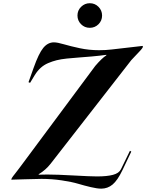

<svg xmlns="http://www.w3.org/2000/svg" viewBox="-20 -1094 899 1181"><path d="M456.5 -998.5Q456.5 -1030.3 479 -1052.2Q501.5 -1074.2 532.2 -1074.2Q564 -1074.2 585.9 -1052Q607.9 -1029.8 607.9 -998.5Q607.9 -966.8 585.7 -944.8Q563.5 -922.9 532.2 -922.9Q500.5 -922.9 478.5 -945.1Q456.5 -967.3 456.5 -998.5ZM49.3 11.2Q49.8 7.8 51 5.1Q52.2 2.4 54 -0.7Q55.7 -3.9 60.5 -10.3Q65.4 -16.6 71 -23.7Q76.7 -30.8 87.9 -45.7Q99.1 -60.5 111.3 -76.7L565.9 -688.5Q607.4 -736.8 633.8 -753.4L634.8 -756.8Q592.8 -751 543.9 -746.6Q495.1 -742.2 461.7 -740Q428.2 -737.8 391.4 -733.9Q354.5 -730 328.1 -723.4Q301.8 -716.8 276.1 -705.8Q250.5 -694.8 230.5 -676.8Q210.4 -658.7 194.3 -632.8L165 -584.5L155.3 -588.4L186.5 -675.8Q218.3 -765.6 246.3 -799.6Q274.4 -833.5 311.5 -833.5Q333 -833.5 373.5 -821.5Q414.1 -809.6 470.9 -797.4Q527.8 -785.2 589.4 -785.2Q630.9 -785.2 666.5 -789.6L856.9 -811.5Q858.9 -809.6 858.9 -806.6Q858.9 -804.7 857.7 -802.2Q856.4 -799.8 853.5 -795.7Q850.6 -791.5 847.2 -787.6Q843.8 -783.7 836.9 -776.4Q830.1 -769 824.2 -762.9Q818.4 -756.8 807.6 -745.4Q796.9 -733.9 787.6 -724.1L291 -86.4Q261.2 -48.3 218.3 -22.5L217.3 -19.5Q252.4 -20.5 271 -20.5Q329.6 -20.5 433.6 -14.6Q537.6 -8.8 576.7 -8.8Q638.2 -8.8 675 -18.6Q711.9 -28.3 724.1 -53.2L779.3 -166.5L787.6 -161.6L733.4 -47.9Q703.1 15.6 672.6 41Q642.1 66.4 602.5 66.4Q578.1 66.4 538.8 57.1Q499.5 47.9 460.9 36.4Q422.4 24.9 360.6 15.6Q298.8 6.3 235.4 6.3Q203.1 6.3 129.9 8.8Q56.6 11.2 49.3 11.2Z"/></svg>

Font: QumpellkaNo12
Style: Regular
Weight: 500
Designer: gluk (gluksza@wp.pl)
Foundry: gluk (gluksza@wp.pl)
Version: Version 00.480